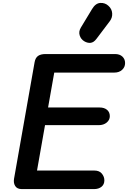

<svg xmlns="http://www.w3.org/2000/svg" viewBox="-20 -1300 880 1320"><path d="M130 0Q98 0 84.8 -20.8Q71.5 -41.5 76.5 -71L218 -873Q223.5 -903 242 -915.8Q260.5 -928.5 294 -928.5H770.5Q803 -928.5 821.5 -911Q840 -893.5 840 -866.5Q840 -838.5 819.5 -819.8Q799 -801 766.5 -801H353L310.5 -561H665Q696.5 -561 715.8 -545Q735 -529 735 -501Q735 -475.5 713.5 -457.5Q692 -439.5 658 -439.5H289.5L234.5 -127.5H629Q663 -127.5 680.2 -106.5Q697.5 -85.5 697.5 -60Q697.5 -32 677.8 -16Q658 0 626.5 0ZM559 -1016.5Q536 -1030.5 527.8 -1056.8Q519.5 -1083 536 -1110.5L613 -1238Q637 -1278 669.8 -1279.8Q702.5 -1281.5 725.5 -1260Q749 -1239 751.2 -1209Q753.5 -1179 735 -1154.5L642.5 -1032Q624 -1007.5 602.2 -1005.5Q580.5 -1003.5 559 -1016.5Z"/></svg>

Font: Edu AU VIC WA NT Hand
Style: Bold
Weight: 700
Version: Version 1.001